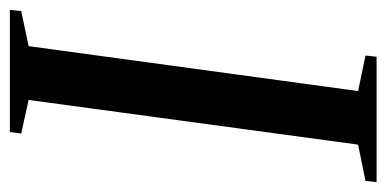

<svg xmlns="http://www.w3.org/2000/svg" viewBox="-229 -566 783 389"><g transform="rotate(-90 162.5 -371.5)"><path d="M-12 0 -9.5 -22.5 64 -37.5 154.5 -705 86.5 -720 89.5 -743H337L334.5 -720L263.5 -705L172.5 -37.5L244.5 -22.5L242 0Z"/></g></svg>

Font: Merriweather 120pt
Style: Italic
Weight: 400
Italic angle: -7.8°
Version: Version 2.101